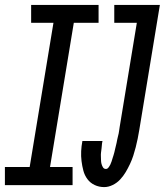

<svg xmlns="http://www.w3.org/2000/svg" viewBox="-53 -755 673 783"><path d="M372 8Q351 8 333 -0.5Q315 -9 303.5 -24.5Q292 -40 287 -59Q282 -78 279.5 -98Q277 -118 278 -138.5Q279 -159 283 -180H365Q363 -172 362.5 -164Q362 -156 361 -148.5Q360 -141 359 -133Q358 -125 358.5 -117Q359 -109 359 -101.5Q359 -94 361 -86.5Q363 -79 367 -72.5Q371 -66 379 -66Q385 -66 389.5 -72Q394 -78 397 -84Q400 -90 402 -96.5Q404 -103 406 -109.5Q408 -116 410 -122Q412 -128 413.5 -134.5Q415 -141 416.5 -147.5Q418 -154 419.5 -160Q421 -166 422.5 -172.5Q424 -179 425 -185.5Q426 -192 428 -198.5Q430 -205 431 -211Q432 -217 433 -223.5Q434 -230 435 -237L505 -662H413V-735H599L515 -225Q512 -207 508.5 -189.5Q505 -172 500.5 -154.5Q496 -137 490.5 -120Q485 -103 477 -86Q469 -69 459.5 -53Q450 -37 437 -23Q424 -9 406.5 -0.5Q389 8 372 8ZM243 0H-33V-74H68L165 -662H74V-735H349V-662H248L151 -74H243Z"/></svg>

Font: Iosevka HT Extended
Style: Italic
Weight: 400
Width: 7
Italic angle: -9°
Monospace: yes
Designer: Belleve Invis
Foundry: Belleve Invis
Version: Version 32.3.0; ttfautohint (v1.8.4)